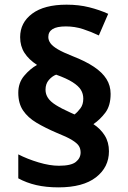

<svg xmlns="http://www.w3.org/2000/svg" viewBox="-20 -788 545 817"><path d="M57.8 -393.2Q57.8 -435.8 82.8 -465.4Q107.7 -495 137.5 -511.8Q102.7 -534.3 84.2 -563Q65.7 -591.7 65.7 -629.9Q65.7 -691.7 117 -729.9Q168.3 -768.1 263.3 -768.1Q315.7 -768.1 359.6 -757Q403.4 -746 440.4 -729.2L400.6 -637.2Q367.8 -653 332.9 -664.3Q298 -675.6 260.4 -675.6Q221.7 -675.6 203.6 -664.1Q185.6 -652.6 185.6 -630.7Q185.6 -616.9 194.5 -604.3Q203.5 -591.6 225.9 -578.3Q248.3 -565.1 288.9 -549.1Q343.9 -527.7 379.6 -503.8Q415.3 -480 433 -451.8Q450.7 -423.6 450.7 -388.5Q450.7 -338.1 428 -308.3Q405.3 -278.6 377.5 -259.8Q407.6 -240.2 425.6 -211.5Q443.6 -182.9 443.6 -144.3Q443.6 -76.5 388.5 -33.6Q333.4 9.3 228.6 9.3Q176.7 9.3 134.4 -0.4Q92.2 -10.2 57.8 -29.2V-131.1Q96.5 -111.2 144.1 -97Q191.7 -82.7 230.8 -82.7Q282.8 -82.7 302.9 -99.1Q323 -115.4 323 -139.1Q323 -155.1 315.6 -166.9Q308.2 -178.8 286.5 -192.1Q264.8 -205.5 222 -222.5Q172.5 -243.7 135.6 -265.6Q98.7 -287.5 78.3 -317.7Q57.8 -347.9 57.8 -393.2ZM173.7 -406.2Q173.7 -387.1 184.2 -371.3Q194.6 -355.4 218.2 -340.7Q241.8 -325.9 280.7 -308.4L297.2 -301Q310.5 -311.3 322.4 -327.3Q334.4 -343.3 334.4 -368.2Q334.4 -388.9 324.3 -405.5Q314.1 -422.2 289 -438.2Q263.8 -454.3 218.9 -470.3Q201.9 -463.9 187.8 -447.6Q173.7 -431.3 173.7 -406.2Z"/></svg>

Font: Noto Sans Meetei Mayek
Style: Regular
Weight: 400
Designer: Monotype Design Team and Neelakash Kshetrimayum
Foundry: Monotype Imaging Inc.
Version: Version 2.002